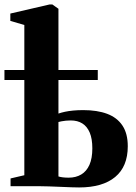

<svg xmlns="http://www.w3.org/2000/svg" viewBox="-41 -838 612 864"><path d="M315 5.5Q304 5.5 281.2 4.8Q258.5 4 231.2 2.8Q204 1.5 179.8 0.8Q155.5 0 141 0H6.5V-35L68.5 -49.5V-725.5L5.5 -744V-777L182.5 -818H194.5L222 -798.5V-327Q235 -331.5 251.2 -335Q267.5 -338.5 288.2 -340.5Q309 -342.5 333.5 -342.5Q396.5 -342.5 441.2 -325.8Q486 -309 510 -273Q534 -237 534 -180Q534 -88.5 477.2 -41.5Q420.5 5.5 315 5.5ZM268 -38.5Q300.5 -38.5 324.5 -52.8Q348.5 -67 361.5 -96.2Q374.5 -125.5 374.5 -170.5Q374.5 -213.5 362.8 -241.2Q351 -269 329.5 -282.5Q308 -296 277.5 -296Q267 -296 256 -295Q245 -294 236.2 -292.2Q227.5 -290.5 222 -289V-44Q229.5 -41.5 241.2 -40Q253 -38.5 268 -38.5ZM-21 -478V-523H399V-478Z"/></svg>

Font: Merriweather 96pt ExtraBold
Style: Regular
Weight: 800
Version: Version 2.100